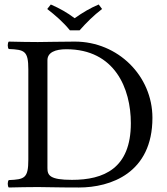

<svg xmlns="http://www.w3.org/2000/svg" viewBox="-20 -832 741 854"><path d="M291 -697H334C364 -731 396 -763 434 -792L419 -812C381 -796 349 -777 312 -751C279 -776 245 -795 206 -812L190 -792C226 -764 261 -734 291 -697ZM191 -84V-564C191 -599 226 -613 275 -613C491 -613 562 -438 562 -284C562 -82 441 -32 300 -32C202 -32 191 -52 191 -84ZM148 -645C112.3 -645 59 -646 19 -647C13 -641 13 -620 19 -614C89 -611 106 -606 106 -523V-122C106 -39 89 -34 19 -31C13 -25 13 -4 19 2C58 1 111.3 0 149 0C186 0 228 2 331 2C472 2 658 -62 658 -308C658 -494 505 -647 313 -647C242 -647 187 -645 148 -645Z"/></svg>

Font: Libertinus Serif
Style: Regular
Weight: 400
Designer: Philipp H. Poll
Foundry: Khaled Hosny
Version: Version 6.2